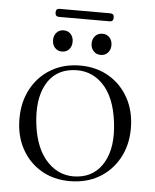

<svg xmlns="http://www.w3.org/2000/svg" viewBox="-51 -723 626 776"><g transform="rotate(5 262.5 -335.0)"><path d="M263.5 -458.5Q328.5 -458.5 379.5 -428.5Q430.5 -398.5 459.5 -345.2Q488.5 -292 488.5 -223Q488.5 -154.5 459.2 -101.8Q430 -49 378.8 -19.2Q327.5 10.5 260.5 10.5Q195 10.5 144.5 -19.2Q94 -49 65.2 -101.8Q36.5 -154.5 36.5 -223.5Q36.5 -292 65.2 -345Q94 -398 145 -428.2Q196 -458.5 263.5 -458.5ZM292 -11Q361.5 -18.5 396.2 -80Q431 -141.5 418.5 -242Q406 -344.5 355.8 -395Q305.5 -445.5 233 -437.5Q161 -430 127.5 -367.8Q94 -305.5 106.5 -206Q119 -106 170 -54.5Q221 -3 292 -11ZM183.5 -508.5Q166 -508.5 155 -520.8Q144 -533 144 -551.5Q144 -570 155 -582.2Q166 -594.5 183.5 -594.5Q202 -594.5 212.8 -582.2Q223.5 -570 223.5 -551.5Q223.5 -533 212.8 -520.8Q202 -508.5 183.5 -508.5ZM341 -508.5Q323 -508.5 311.8 -520.8Q300.5 -533 300.5 -551.5Q300.5 -570 311.8 -582.2Q323 -594.5 341 -594.5Q359 -594.5 370 -582.2Q381 -570 381 -551.5Q381 -533 370 -520.8Q359 -508.5 341 -508.5ZM144.5 -663.5Q144.5 -679.5 159.5 -679.5H365.5Q380.5 -679.5 380.5 -663.5Q380.5 -647 365.5 -647H159.5Q144.5 -647 144.5 -663.5Z"/></g></svg>

Font: Fraunces 72pt Light
Style: Regular
Weight: 300
Version: Version 1.000;[0bf87f6ff]